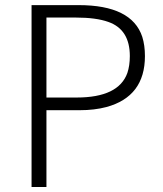

<svg xmlns="http://www.w3.org/2000/svg" viewBox="-20 -749 651 769"><path d="M106.4 0V-728.5H294.9Q507.8 -728.5 549.8 -601.6Q560.5 -567.4 560.5 -524.4Q560.5 -362.3 406.2 -320.3Q358.4 -307.6 298.8 -307.6H166V0ZM166 -358.4H287.1Q455.1 -358.4 490.2 -457Q500 -486.3 500 -524.4Q500 -630.9 414.1 -661.1Q365.2 -678.7 283.2 -678.7H166Z"/></svg>

Font: Taipei Sans TC Beta Light
Style: Regular
Weight: 300
Designer: JT Foundry
Foundry: JT Foundry
Version: Version 1.000